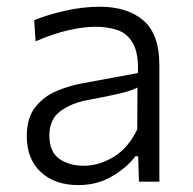

<svg xmlns="http://www.w3.org/2000/svg" viewBox="-20 -526 560 556"><path d="M207 10Q138.5 10 98 -28Q57.5 -66 57.5 -131.5Q57.5 -184.5 82.2 -215.8Q107 -247 144 -262.5Q181 -278 217.5 -284.5L379.5 -314.5Q381.5 -371.5 365.2 -400.2Q349 -429 320.5 -438.8Q292 -448.5 257.5 -448.5Q223 -448.5 180.2 -439Q137.5 -429.5 83 -406.5L79 -467.5Q115 -482.5 166.8 -494.5Q218.5 -506.5 269 -506.5Q349 -506.5 395.2 -466.8Q441.5 -427 441.5 -338V0H382.5L380 -73.5H372Q348.5 -41.5 305.2 -15.8Q262 10 207 10ZM223 -46Q266 -46 308.8 -71.5Q351.5 -97 377.5 -151.5L378 -272.5Q369.5 -268 355.5 -263.2Q341.5 -258.5 313.5 -252.2Q285.5 -246 235 -236.5Q188 -228 155.5 -204.5Q123 -181 123 -134Q123 -86 151.8 -66Q180.5 -46 223 -46Z"/></svg>

Font: Heraclito Light
Style: Regular
Weight: 300
Designer: Kostas Bartsokas (font) & Cristiano Sobral (main changes)
Foundry: Kostas Bartsokas (font) & Cristiano Sobral (main changes)
Version: Version 1.00;July 8, 2020;FontCreator 13.0.0.2655 64-bit